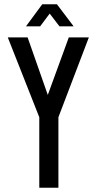

<svg xmlns="http://www.w3.org/2000/svg" viewBox="-20 -884 454 904"><path d="M165 0V-332L17 -707V-708H110L205 -437L304 -708H398V-707L255 -332V0ZM260 -760 214 -820 169 -760H103V-761L179 -864H247H248L326 -761V-760Z"/></svg>

Font: Foldit Thin
Style: Regular
Weight: 400
Version: Version 1.003